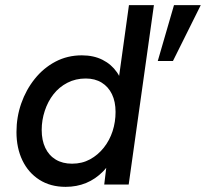

<svg xmlns="http://www.w3.org/2000/svg" viewBox="-20 -717 800 746"><path d="M235 9Q176 9 133 -18.5Q90 -46 67 -94Q44 -142 44 -204Q44 -262 62.5 -315Q81 -368 115 -410.5Q149 -453 195.5 -477.5Q242 -502 298 -502Q344 -502 378.5 -484.5Q413 -467 434.5 -436Q456 -405 459 -362L433 -351L481 -697H578L480 0H385L402 -142L429 -130Q410 -81 380.5 -51Q351 -21 314.5 -6Q278 9 235 9ZM260 -81Q299 -81 330 -98Q361 -115 383.5 -143.5Q406 -172 417.5 -207.5Q429 -243 429 -282Q429 -322 415 -351Q401 -380 375 -396Q349 -412 313 -412Q274 -412 242 -395.5Q210 -379 188 -351Q166 -323 154 -286.5Q142 -250 142 -212Q142 -172 156 -142.5Q170 -113 196.5 -97Q223 -81 260 -81ZM593 -480 656 -697H760L652 -480Z"/></svg>

Font: Hanken Grotesk Medium
Style: Italic
Weight: 500
Italic angle: -8°
Designer: Alfredo Marco Pradil
Foundry: Hanken Design Co.
Version: Version 3.013